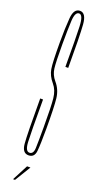

<svg xmlns="http://www.w3.org/2000/svg" viewBox="-145 -628 395 762"><g transform="rotate(20 52.0 -246.5)"><path d="M53 3Q27 3 23.5 -34.5Q20 -72 20 -225H32Q32 -84 34 -46Q36 -8 53 -8Q70 -8 71 -34.5Q72 -61 72 -123Q72 -210 68.5 -243.5Q65 -277 47 -298Q26 -322.5 21.5 -349.5Q17 -376.5 17 -461Q17 -522 20.5 -564Q24 -606 50 -606Q76 -606 79.5 -558.5Q83 -511 83 -377H71Q71 -499 69 -547Q67 -595 50 -595Q33 -595 31 -556.5Q29 -518 29 -458Q29 -382 32.2 -356Q35.5 -330 53 -309.5Q76 -283 80 -247.2Q84 -211.5 84 -120Q84 -54 81 -25.5Q78 3 53 3ZM28.2 112.9 63.1 45.9H77.4L36.5 112.9Z"/></g></svg>

Font: Anybody UltraCondensed Thin
Style: Regular
Weight: 100
Width: 1
Designer: Tyler Finck
Foundry: Etcetera Type Company
Version: Version 1.110